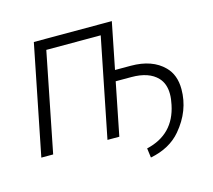

<svg xmlns="http://www.w3.org/2000/svg" viewBox="-96 -645 991 893"><g transform="rotate(-15 399.0 -198.0)"><path d="M525 131.5 519 86Q653.5 55 681 -80.5Q687 -108 687 -131Q687 -181 659 -210.5Q618.5 -253.5 534 -253.5H458.5L408 0H351L446.5 -478H184.5L89.5 0H32.5L138 -528.5H513.5L469 -305H544.5Q648 -305 704 -248.5Q744.5 -208 744.5 -139Q744.5 -35 671.5 51Q619 113 525 131.5Z"/></g></svg>

Font: Roberto Sans Light
Style: Italic
Weight: 300
Italic angle: -11°
Designer: Google
Version: Version 1.00;June 11, 2020;FontCreator 12.0.0.2522 64-bit; t